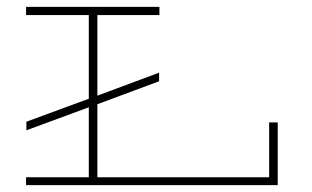

<svg xmlns="http://www.w3.org/2000/svg" viewBox="-20 -540 909 560"><path d="M56 0V-23H239V-227L57 -160V-185L239 -252V-496H56V-520H445V-496H264V-261L444 -328V-303L264 -236V-23H765V-183H790V0Z"/></svg>

Font: Padyakke Expanded One
Style: Regular
Weight: 400
Designer: James Puckett
Foundry: Dunwich Type Founders
Version: Version 1.500; ttfautohint (v1.8.4.7-5d5b)